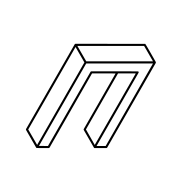

<svg xmlns="http://www.w3.org/2000/svg" viewBox="-206 -983 1143 1208"><g transform="rotate(30 366.0 -379.5)"><path d="M233.4 75.2 231.4 74.7 230.5 74.2H230L120.1 10.3Q116.7 8.3 116.7 4.4L115.2 -609.9Q115.2 -613.3 118.2 -615.2Q497.1 -834 498.5 -834Q500.5 -834 556.6 -801.3Q612.8 -768.6 613.3 -768.1L613.8 -767.6V-767.1L614.7 -766.6L615.2 -763.7Q615.7 -763.7 615.7 -763.2L617.2 -149.4Q617.2 -145.5 613.8 -143.6L549.3 -106.4Q546.4 -106.4 544.9 -106.9V-107.4L434.1 -171.4Q431.2 -173.3 431.2 -177.2L429.7 -579.6L301.3 -505.9L303.2 32.2Q302.7 35.6 299.8 37.6Q235.4 75.2 233.4 75.2ZM227.1 56.6 225.1 -541.5 128.4 -597.7 129.9 0.5ZM231.9 -553.2 595.7 -763.2 498.5 -819.3 134.8 -609.4ZM541 -124.5 539.6 -643.1 442.9 -587.4 444.3 -181.2ZM240.2 56.6 289.6 28.3 288.1 -509.8Q288.1 -513.2 291.5 -515.1Q544.4 -661.6 546.4 -661.6Q552.7 -661.6 552.7 -654.8L554.2 -124.5L604 -153.3L602.1 -751.5L238.3 -541.5Q239.7 -242.7 240.2 56.6Z"/></g></svg>

Font: 3D Isometric
Style: Regular
Weight: 400
Designer: GGBotNet
Version: 1.10